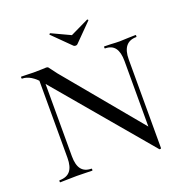

<svg xmlns="http://www.w3.org/2000/svg" viewBox="-143 -923 1015 1065"><g transform="rotate(-20 365.0 -390.5)"><path d="M122 -602 148 -600V-114Q148 -62 167.5 -37Q187 -12 227 -12Q229 -12 229 -6Q229 0 227 0Q201 0 187 -1L136 -2L82 -1Q67 0 38 0Q36 0 36 -6Q36 -12 38 -12Q81 -12 101.5 -37Q122 -62 122 -114ZM617 15 146 -543Q113 -582 87 -597.5Q61 -613 35 -613Q33 -613 33 -619Q33 -625 35 -625L74 -624Q86 -623 108 -623L159 -624Q169 -625 182 -625Q190 -625 194 -621Q198 -617 206 -605L230 -573L620 -103L628 13Q628 15 623.5 16Q619 17 617 15ZM628 13 603 -18V-510Q603 -562 584 -587.5Q565 -613 525 -613Q523 -613 523 -619Q523 -625 525 -625L565 -624Q595 -622 616 -622Q634 -622 668 -624L710 -625Q712 -625 712 -619Q712 -613 710 -613Q628 -613 628 -510ZM262 -791Q262 -793 265 -795Q268 -797 269 -796L378 -745L486 -797H487Q490 -797 491.5 -794.5Q493 -792 491 -790L389 -687Q385 -683 378 -683Q370 -683 366 -687L263 -789Z"/></g></svg>

Font: Cormorant Unicase Medium
Style: Regular
Weight: 500
Designer: Christian Thalmann (Catharsis Fonts)
Foundry: Catharsis Fonts
Version: Version 4.000